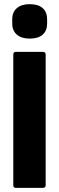

<svg xmlns="http://www.w3.org/2000/svg" viewBox="-20 -905 283 925"><path d="M56 0Q44 0 44 -13V-642Q44 -655 56 -655H187Q200 -655 200 -642V-13Q200 0 187 0ZM123 -719Q84 -719 61.5 -738Q39 -757 39 -791V-812Q39 -847 61.5 -866Q84 -885 123 -885Q164 -885 185.5 -866Q207 -847 207 -812V-791Q207 -757 185.5 -738Q164 -719 123 -719Z"/></svg>

Font: Sofia Sans Condensed Black
Style: Regular
Weight: 900
Designer: Botio Nikoltchev, Ani Petrova
Foundry: lettersoup
Version: Version 4.101